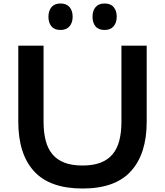

<svg xmlns="http://www.w3.org/2000/svg" viewBox="-20 -1072 947 1102"><path d="M650 -976Q650 -942 632 -921Q614 -900 580 -900Q545 -900 528 -921Q511 -942 511 -976Q511 -1010 528.5 -1031Q546 -1052 580 -1052Q615 -1052 632.5 -1031Q650 -1010 650 -976ZM397 -976Q397 -942 379 -921Q361 -900 327 -900Q292 -900 275 -921Q258 -942 258 -976Q258 -1010 275.5 -1031Q293 -1052 327 -1052Q362 -1052 379.5 -1031Q397 -1010 397 -976ZM822 -373Q822 -190 732 -90Q642 10 454 10Q266 10 175.5 -89Q85 -188 85 -373V-810H230V-374Q230 -313 242 -266Q254 -219 280.5 -187Q307 -155 349.5 -138.5Q392 -122 454 -122Q515 -122 557.5 -138.5Q600 -155 626.5 -187Q653 -219 665 -266Q677 -313 677 -374V-810H822Z"/></svg>

Font: TypoPRO Sinkin Sans
Style: 600 SemiBold
Weight: 600
Designer: Keith Bates
Foundry: K-Type
Version: Sinkin Sans (version 1.0)  by Keith Bates   •   © 2014   www